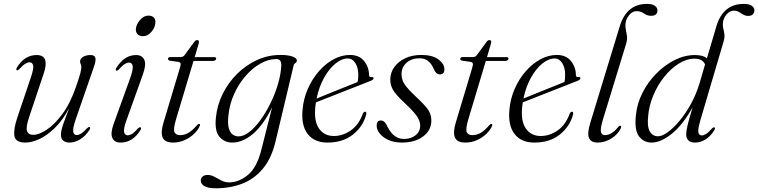

<svg xmlns="http://www.w3.org/2000/svg" viewBox="-20 -740 3980 1008"><path d="M450.5 -73Q456.5 -70 450 -58.5Q429.5 -26.5 401.8 -9Q374 8.5 345 8.5Q324 8.5 312 -1.8Q300 -12 300 -33Q300 -54 312.5 -89.8Q325 -125.5 343.5 -172.5Q307 -105.5 265.5 -66Q224 -26.5 184.5 -9Q145 8.5 113.5 8.5Q60.5 8.5 55.5 -27Q50.5 -62.5 71 -123L143 -336.5Q158 -381.5 153.8 -397.2Q149.5 -413 135.5 -413Q125.5 -413 113 -405.5Q100.5 -398 82 -377.5Q73.5 -369 68.5 -371Q62.5 -374 69 -386Q109 -451 172.5 -451Q242 -451 209.5 -354L133.5 -127Q115 -72.5 121.8 -52.2Q128.5 -32 155.5 -32Q183 -32 224 -58.2Q265 -84.5 307.2 -141Q349.5 -197.5 380 -287.5Q397.5 -338 402.2 -357.5Q407 -377 407 -387Q407 -397 403.8 -403Q400.5 -409 400.5 -418Q400.5 -432 416 -441.5Q431.5 -451 456 -451Q477 -451 480.8 -436Q484.5 -421 472.5 -387.5L377 -112Q361 -65 364.5 -48Q368 -31 383 -31Q393 -31 405.5 -38.5Q418 -46 437 -66.5Q445.5 -75 450.5 -73Z M730.5 -550Q711 -550 701.2 -561.5Q691.5 -573 693.5 -589.5Q695.5 -612 715 -635Q734.5 -658 759 -658Q779.5 -658 788.8 -646.5Q798 -635 795.5 -618.5Q793.5 -594.5 774.5 -572.2Q755.5 -550 730.5 -550ZM643 -106Q627.5 -62.5 631.8 -46Q636 -29.5 650.5 -29.5Q660.5 -29.5 673 -37Q685.5 -44.5 703.5 -65Q712.5 -74 717.5 -71.5Q723.5 -68.5 717 -56.5Q676.5 8.5 613 8.5Q580.5 8.5 569.8 -16Q559 -40.5 576.5 -89L663.5 -330Q680 -376.5 676.5 -394Q673 -411.5 657.5 -411.5Q647.5 -411.5 635 -404Q622.5 -396.5 604 -375.5Q595 -367 590 -369.5Q584.5 -372.5 591 -384Q633 -451 694.5 -451Q726 -451 737.5 -426.2Q749 -401.5 730 -349Z M917 -415 871.5 -421.5Q862 -423.5 862 -431Q862 -440.5 875.5 -440.5H928.5Q941 -440.5 948 -449.5L1001 -521.5Q1007 -529.5 1015.5 -529.5Q1024.5 -529.5 1024.5 -520.5Q1024.5 -514.5 1020 -500.5L1002 -440H1105Q1115 -440 1115 -432.5Q1115 -420 1094 -420H996L904 -113Q889 -62 896 -46.2Q903 -30.5 926 -30.5Q948.5 -30.5 969.5 -42.8Q990.5 -55 1014.5 -83Q1020.5 -90 1025 -89.5Q1031.5 -89 1029.5 -80.5Q1021.5 -60 1001 -39.5Q980.5 -19 951.2 -5.2Q922 8.5 888.5 8.5Q845.5 8.5 834 -17.8Q822.5 -44 838.5 -97L924 -382Q929.5 -399.5 928 -406.2Q926.5 -413 917 -415Z M1427 1Q1406 90 1361 144.5Q1316 199 1252.8 223.8Q1189.5 248.5 1113 248.5Q1072.5 248.5 1053.2 237.2Q1034 226 1034 208Q1034 195.5 1043.5 187Q1053 178.5 1070 178.5Q1088.5 178.5 1106.2 188.2Q1124 198 1142.8 207.8Q1161.5 217.5 1182.5 217.5Q1234.5 217.5 1281.8 178.2Q1329 139 1352 46.5L1408.5 -176.5Q1362.5 -83.5 1308.5 -37.5Q1254.5 8.5 1199.5 8.5Q1158.5 8.5 1132.2 -21.8Q1106 -52 1113.5 -123Q1120 -188 1149.2 -247.2Q1178.5 -306.5 1225 -352.5Q1271.5 -398.5 1329.8 -425Q1388 -451.5 1452.5 -451.5Q1493.5 -451.5 1516 -443Q1538.5 -434.5 1538.5 -423Q1538 -413 1530.5 -408.8Q1523 -404.5 1521 -394ZM1179 -132.5Q1174.5 -89.5 1181.5 -66Q1188.5 -42.5 1202.2 -33.2Q1216 -24 1232 -24Q1259.5 -24 1289.8 -47.8Q1320 -71.5 1348.5 -111.2Q1377 -151 1400.8 -199.5Q1424.5 -248 1439.2 -298Q1454 -348 1456.5 -392Q1459.5 -430 1431 -430Q1389 -430 1346.8 -406Q1304.5 -382 1268.5 -340.2Q1232.5 -298.5 1208.5 -245Q1184.5 -191.5 1179 -132.5Z M1902.5 -139Q1886.5 -77 1833.8 -34.2Q1781 8.5 1699 8.5Q1630.5 8.5 1595.5 -36.5Q1560.5 -81.5 1568.5 -165Q1573.5 -222 1596.2 -273.8Q1619 -325.5 1653.8 -365.5Q1688.5 -405.5 1730.8 -428.5Q1773 -451.5 1817.5 -451.5Q1865.5 -451.5 1891.2 -420Q1917 -388.5 1917.5 -346Q1918 -333 1931 -335.5Q1940.5 -337 1941 -329.5Q1942 -321.5 1924.5 -315Q1910 -309 1874 -295Q1838 -281 1793.5 -263.5Q1749 -246 1707 -229.5Q1665 -213 1638.5 -202.5Q1636.5 -191 1635.5 -179.5Q1627.5 -103.5 1655 -64.8Q1682.5 -26 1732.5 -26Q1780 -26 1822 -55.5Q1864 -85 1885 -143.5Q1890 -153.5 1896.5 -153.5Q1906 -153.5 1902.5 -139ZM1806 -433Q1774 -433 1741 -406.2Q1708 -379.5 1681.5 -332Q1655 -284.5 1642 -222.5Q1664 -231.5 1694.2 -243.8Q1724.5 -256 1756 -268.8Q1787.5 -281.5 1814.5 -292.2Q1841.5 -303 1857.5 -309.5Q1861 -323.5 1861 -347.5Q1861 -384 1845.8 -408.5Q1830.5 -433 1806 -433Z M2100 -10.5Q2137.5 -10.5 2161.8 -30Q2186 -49.5 2186 -80.5Q2186 -102.5 2171 -126.5Q2156 -150.5 2111 -193Q2078.5 -223 2060.8 -244Q2043 -265 2036 -283.5Q2029 -302 2029 -324.5Q2029.5 -359 2050 -387.8Q2070.5 -416.5 2107 -434Q2143.5 -451.5 2192 -451.5Q2250 -451.5 2281.5 -428.2Q2313 -405 2313 -376.5Q2313.5 -349.5 2289.5 -349.5Q2279 -349.5 2271 -356.5Q2263 -363.5 2255.5 -382Q2232 -434 2183.5 -434Q2141 -434 2114.5 -410.5Q2088 -387 2088 -351.5Q2088 -334.5 2093.5 -318.5Q2099 -302.5 2115.5 -282.2Q2132 -262 2164.5 -231.5Q2196.5 -202 2214 -181.5Q2231.5 -161 2238.2 -143Q2245 -125 2244.5 -104.5Q2243.5 -55 2201 -23.2Q2158.5 8.5 2089.5 8.5Q2050 8.5 2020.2 -4.8Q1990.5 -18 1974 -38.5Q1957.5 -59 1957.5 -81Q1957.5 -107.5 1979 -107.5Q1989.5 -107.5 1998 -100Q2006.5 -92.5 2015 -73.5Q2032.5 -39.5 2054 -25Q2075.5 -10.5 2100 -10.5Z M2451.5 -415 2406 -421.5Q2396.5 -423.5 2396.5 -431Q2396.5 -440.5 2410 -440.5H2463Q2475.5 -440.5 2482.5 -449.5L2535.5 -521.5Q2541.5 -529.5 2550 -529.5Q2559 -529.5 2559 -520.5Q2559 -514.5 2554.5 -500.5L2536.5 -440H2639.5Q2649.5 -440 2649.5 -432.5Q2649.5 -420 2628.5 -420H2530.5L2438.5 -113Q2423.5 -62 2430.5 -46.2Q2437.5 -30.5 2460.5 -30.5Q2483 -30.5 2504 -42.8Q2525 -55 2549 -83Q2555 -90 2559.5 -89.5Q2566 -89 2564 -80.5Q2556 -60 2535.5 -39.5Q2515 -19 2485.8 -5.2Q2456.5 8.5 2423 8.5Q2380 8.5 2368.5 -17.8Q2357 -44 2373 -97L2458.5 -382Q2464 -399.5 2462.5 -406.2Q2461 -413 2451.5 -415Z M2988.5 -139Q2972.5 -77 2919.8 -34.2Q2867 8.5 2785 8.5Q2716.5 8.5 2681.5 -36.5Q2646.5 -81.5 2654.5 -165Q2659.5 -222 2682.2 -273.8Q2705 -325.5 2739.8 -365.5Q2774.5 -405.5 2816.8 -428.5Q2859 -451.5 2903.5 -451.5Q2951.5 -451.5 2977.2 -420Q3003 -388.5 3003.5 -346Q3004 -333 3017 -335.5Q3026.5 -337 3027 -329.5Q3028 -321.5 3010.5 -315Q2996 -309 2960 -295Q2924 -281 2879.5 -263.5Q2835 -246 2793 -229.5Q2751 -213 2724.5 -202.5Q2722.5 -191 2721.5 -179.5Q2713.5 -103.5 2741 -64.8Q2768.5 -26 2818.5 -26Q2866 -26 2908 -55.5Q2950 -85 2971 -143.5Q2976 -153.5 2982.5 -153.5Q2992 -153.5 2988.5 -139ZM2892 -433Q2860 -433 2827 -406.2Q2794 -379.5 2767.5 -332Q2741 -284.5 2728 -222.5Q2750 -231.5 2780.2 -243.8Q2810.5 -256 2842 -268.8Q2873.5 -281.5 2900.5 -292.2Q2927.5 -303 2943.5 -309.5Q2947 -323.5 2947 -347.5Q2947 -384 2931.8 -408.5Q2916.5 -433 2892 -433Z M3376.5 -719.5Q3405 -719.5 3418.2 -709.5Q3431.5 -699.5 3431.5 -686Q3431.5 -657 3398.5 -657Q3377.5 -657 3360.8 -669.2Q3344 -681.5 3322 -681.5Q3300 -681.5 3282.5 -660Q3265 -638.5 3263.5 -612Q3262.5 -595.5 3266.2 -580.5Q3270 -565.5 3271.8 -548Q3273.5 -530.5 3266.5 -508L3145.5 -113Q3130.5 -63 3135 -46.8Q3139.5 -30.5 3156.5 -30.5Q3172 -30.5 3189.8 -40.5Q3207.5 -50.5 3226 -74Q3232.5 -81 3237 -80Q3244 -78 3239 -66Q3223 -33.5 3189 -12.5Q3155 8.5 3117.5 8.5Q3082.5 8.5 3072.2 -15.5Q3062 -39.5 3078.5 -93.5L3234 -603Q3270 -719.5 3376.5 -719.5Z M3730 -56Q3711 -25 3684.2 -8.2Q3657.5 8.5 3629.5 8.5Q3582.5 8.5 3582.5 -35.5Q3582.5 -52.5 3589.8 -82.8Q3597 -113 3616 -176.5Q3565.5 -85.5 3507.8 -38.5Q3450 8.5 3401 8.5Q3359.5 8.5 3334.8 -24.2Q3310 -57 3318.5 -134.5Q3324 -195 3352.5 -251.8Q3381 -308.5 3425.2 -353.5Q3469.5 -398.5 3522 -424.8Q3574.5 -451 3628 -451Q3669.5 -451 3691.5 -434.5L3741 -602Q3776 -719.5 3885 -719.5Q3913 -719.5 3926.8 -709.8Q3940.5 -700 3940.5 -686Q3940.5 -673.5 3932.5 -665Q3924.5 -656.5 3908 -656.5Q3894 -656.5 3882.5 -663.2Q3871 -670 3859.2 -677Q3847.5 -684 3833 -684Q3812 -684 3794.5 -664.5Q3777 -645 3775 -617Q3774 -601.5 3777.8 -588Q3781.5 -574.5 3783.2 -559.2Q3785 -544 3779 -522.5L3657.5 -110.5Q3643.5 -62.5 3646.2 -45.8Q3649 -29 3664.5 -29Q3674 -29 3686.5 -36.5Q3699 -44 3717 -64.5Q3726 -73.5 3731 -71Q3736.5 -68 3730 -56ZM3383 -133Q3376.5 -74.5 3391.8 -49.5Q3407 -24.5 3434.5 -24.5Q3456.5 -24.5 3486.2 -46.2Q3516 -68 3548 -106.2Q3580 -144.5 3607.8 -195.2Q3635.5 -246 3653 -304L3681.5 -402Q3676 -415.5 3662.8 -423.8Q3649.5 -432 3626.5 -432Q3585 -432 3543.8 -406.2Q3502.5 -380.5 3467.8 -337.2Q3433 -294 3410.5 -240.8Q3388 -187.5 3383 -133Z"/></svg>

Font: Fraunces 72pt S000 Light
Style: Italic
Weight: 300
Italic angle: -16°
Version: Version 1.000; ttfautohint (v1.8.3)